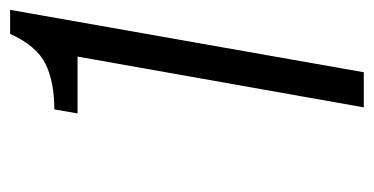

<svg xmlns="http://www.w3.org/2000/svg" viewBox="-200 -540 740 380"><g transform="rotate(-90 170.0 -350.0)"><path d="M147.5 0 248 -566.5H135.5L143.5 -612.5Q198.5 -612.5 234 -630.2Q269.5 -648 293 -700H340.5L217 0Z"/></g></svg>

Font: Overpass Light
Style: Italic
Weight: 300
Italic angle: -10°
Designer: Delve Withrington, Dave Bailey, Thomas Jockin
Foundry: Delve Fonts LLC
Version: Version 4.000; ttfautohint (v1.8.3)